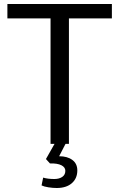

<svg xmlns="http://www.w3.org/2000/svg" viewBox="-20 -720 598 961"><path d="M308 0 276 62Q317 62 342 80.5Q367 99 367 133Q367 173 339.5 197Q312 221 264 221Q244 221 222 217.5Q200 214 188 208L196 169Q219 176 252 176Q276 176 291.5 165.5Q307 155 307 135Q307 117 287 107Q267 97 230 98L210 76L253 0H233V-628H17V-700H540V-628H325V0Z"/></svg>

Font: Sarabun
Style: Regular
Weight: 400
Designer: Suppakit Chalermlarp | Katatrad Co.,Ltd.
Foundry: Cadson Demak Co.,Ltd.
Version: Version 1.000; ttfautohint (v1.6)